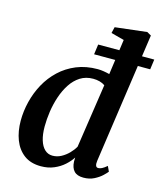

<svg xmlns="http://www.w3.org/2000/svg" viewBox="-121 -909 870 1010"><g transform="rotate(15 314.0 -403.5)"><path d="M476 -95Q473.5 -77.5 477 -68.2Q480.5 -59 490.5 -59Q499.5 -59 510.2 -64.2Q521 -69.5 537 -83L550 -55Q544 -47 527.8 -31.5Q511.5 -16 486.2 -3Q461 10 428 10Q393.5 10 377 -7.8Q360.5 -25.5 359 -59L359.5 -81Q345.5 -59 322.2 -38Q299 -17 267.2 -3.5Q235.5 10 196.5 10Q140.5 10 104.2 -17.2Q68 -44.5 50.2 -90.8Q32.5 -137 32.5 -194.5Q32.5 -246.5 45.5 -299Q58.5 -351.5 84.2 -398.5Q110 -445.5 148.8 -482Q187.5 -518.5 239 -539.8Q290.5 -561 354.5 -561Q370 -561 387 -558.2Q404 -555.5 419 -551.5L446 -744.5L374.5 -763.5L382.5 -797L555 -817L578 -804ZM409 -488Q396.5 -497 379.8 -501.5Q363 -506 344.5 -506Q304.5 -506 274.2 -486.8Q244 -467.5 222.8 -435Q201.5 -402.5 188 -362.2Q174.5 -322 168.2 -279.2Q162 -236.5 162 -197.5Q162 -154.5 171.5 -123.5Q181 -92.5 198.8 -76Q216.5 -59.5 241 -59.5Q266 -59.5 288.2 -71.5Q310.5 -83.5 328.5 -102Q346.5 -120.5 357 -139.5ZM322.5 -686.5H628L620.5 -631.5H315Z"/></g></svg>

Font: Merriweather 36pt SemiBold
Style: Italic
Weight: 600
Italic angle: -7.8°
Version: Version 2.101